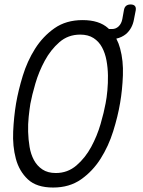

<svg xmlns="http://www.w3.org/2000/svg" viewBox="-20 -830 640 860"><path d="M218 10Q144 10 105 -26.5Q66 -63 51 -119Q36 -175 39 -241Q42 -307 52 -367Q62 -425 82 -490.5Q102 -556 137 -611.5Q172 -667 224 -703.5Q276 -740 350 -740Q424 -740 464 -704L468 -700H482Q499 -700 511.5 -712Q524 -724 528 -745L535 -784Q537 -797 544.5 -803.5Q552 -810 565 -810Q578 -810 584 -803.5Q590 -797 588 -784L580 -743Q573 -703 545 -678Q525 -662 501 -657Q512 -636 518 -613Q533 -558 530.5 -492.5Q528 -427 518 -369Q508 -309 487 -242Q466 -175 430.5 -119Q395 -63 343 -26.5Q291 10 218 10ZM230 -55Q283 -55 322.5 -89Q362 -123 388.5 -172Q415 -221 430.5 -274.5Q446 -328 453 -367Q458 -392 461 -425Q464 -458 463.5 -492Q463 -526 457 -559Q451 -592 437 -618Q423 -644 399 -659.5Q375 -675 339 -675Q285 -675 246 -641Q207 -607 180.5 -558Q154 -509 138.5 -456Q123 -403 116 -365Q112 -340 108.5 -307Q105 -274 106 -239.5Q107 -205 112.5 -172Q118 -139 132 -113Q146 -87 170 -71Q194 -55 230 -55Z"/></svg>

Font: Maple Mono NL ExtraLight
Style: Italic
Weight: 275
Italic angle: -10°
Monospace: yes
Designer: subframe7536
Version: Version 7.000